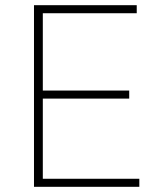

<svg xmlns="http://www.w3.org/2000/svg" viewBox="-20 -720 627 740"><path d="M111 0H517V-31H145V-340H478V-371H145V-669H507V-700H111Z"/></svg>

Font: Chess Sans ExtraLight
Style: Regular
Weight: 275
Designer: Wolf Bōese
Foundry: Wolf Bōese
Version: Version 7.223;Glyphs 3.3 (3306)